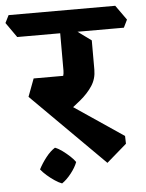

<svg xmlns="http://www.w3.org/2000/svg" viewBox="-101 -683 651 859"><g transform="rotate(-5 224.5 -253.5)"><path d="M353 58 27 -267 57 -347H202L165 -242L442 -55L443 -20ZM178 -171 93 -270Q120 -281 142.5 -294Q165 -307 179 -325.5Q193 -344 193 -370V-577L246 -556L331 -494V-362Q331 -322 310.5 -290.5Q290 -259 255.5 -230.5Q221 -202 178 -171ZM0 -538 -47 -605 -30 -639H449L496 -573L479 -538ZM143 132Q129 127 111 115Q93 103 76.5 88.5Q60 74 50 61Q64 34 84 8.5Q104 -17 125 -30Q141 -24 158.5 -11Q176 2 191 16Q206 30 214 42Q205 66 184.5 92Q164 118 143 132Z"/></g></svg>

Font: Eczar SemiBold
Style: Regular
Weight: 600
Designer: Vaibhav Singh
Foundry: Rosetta Type Foundry
Version: Version 2.000